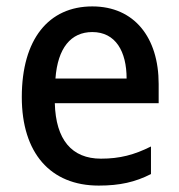

<svg xmlns="http://www.w3.org/2000/svg" viewBox="-20 -569 560 599"><path d="M268 -549C132 -549 48 -447 48 -266C48 -92 137 10 288 10C354 10 402 -1 451 -26V-112C399 -86 354 -74 295 -74C204 -74 154 -133 151 -247H475V-307C475 -452 399 -549 268 -549ZM268 -469C341 -469 375 -408 375 -324H153C160 -419 201 -469 268 -469Z"/></svg>

Font: Noto Sans Arabic SemCond Med
Style: Regular
Weight: 500
Width: 4
Designer: Monotype Design Team, Nadine Chahine, Nizar Qandah and Khaled Hosny
Foundry: Monotype Imaging Inc.
Version: Version 2.012